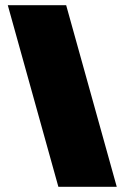

<svg xmlns="http://www.w3.org/2000/svg" viewBox="-20 -720 480 740"><path d="M430 0H205L10 -700H235Z"/></svg>

Font: Tektur Black
Style: Regular
Weight: 900
Designer: Adam Jagosz
Foundry: Adam Jagosz
Version: Version 1.005;gftools[0.9.30]